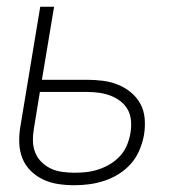

<svg xmlns="http://www.w3.org/2000/svg" viewBox="-20 -540 540 568"><path d="M200 8Q176 8 152.5 4.5Q129 1 108.5 -8.5Q88 -18 71.5 -34Q55 -50 46.5 -71Q38 -92 37 -116Q36 -140 40 -164L99 -520H140L104 -304H237Q261 -304 284.5 -301Q308 -298 329 -289.5Q350 -281 367.5 -266.5Q385 -252 395.5 -232.5Q406 -213 408 -189Q410 -165 406 -141Q402 -119 393 -97Q384 -75 368.5 -57Q353 -39 332.5 -26Q312 -13 289.5 -5.5Q267 2 244.5 5Q222 8 200 8ZM201 -29Q219 -29 236.5 -31Q254 -33 272 -39Q290 -45 306.5 -55Q323 -65 336 -79.5Q349 -94 356 -111.5Q363 -129 366 -147Q369 -165 367.5 -183Q366 -201 358 -215.5Q350 -230 336.5 -240.5Q323 -251 307 -257Q291 -263 273.5 -265.5Q256 -268 237 -268H98L80 -158Q77 -140 77.5 -122Q78 -104 84.5 -88Q91 -72 103.5 -60Q116 -48 131 -41Q146 -34 164.5 -31.5Q183 -29 201 -29Z"/></svg>

Font: Iosevka SS18 Extralight
Style: Italic
Weight: 200
Italic angle: -9°
Monospace: yes
Designer: Belleve Invis
Foundry: Belleve Invis
Version: Version 25.1.1; ttfautohint (v1.8.4)